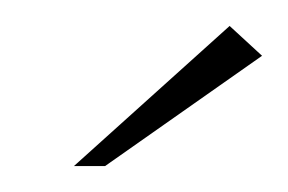

<svg xmlns="http://www.w3.org/2000/svg" viewBox="-20 -588 222 148"><path d="M37 -460 157 -568 182 -545 61 -460Z"/></svg>

Font: Genos Thin Light
Style: Italic
Weight: 300
Italic angle: -8°
Version: Version 1.010